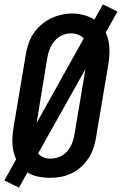

<svg xmlns="http://www.w3.org/2000/svg" viewBox="-25 -808 559 881"><path d="M62 53 -5 20 49 -77Q42 -93 37.5 -110.5Q33 -128 32 -146.5Q31 -165 32.5 -184Q34 -203 37 -222L93 -556Q97 -581 105 -605.5Q113 -630 127.5 -652.5Q142 -675 162.5 -693Q183 -711 206.5 -722.5Q230 -734 255 -740Q280 -746 306 -746Q333 -746 359.5 -739Q386 -732 408 -718L447 -788L514 -755L460 -658Q468 -642 472 -624.5Q476 -607 477 -588.5Q478 -570 476.5 -551Q475 -532 472 -513L416 -179Q412 -154 404 -129.5Q396 -105 381.5 -82.5Q367 -60 347 -42Q327 -24 303 -12.5Q279 -1 254 3.5Q229 8 204 8Q177 8 150 2.5Q123 -3 101 -17ZM143 -244 359 -631Q349 -643 333.5 -649Q318 -655 301 -655Q280 -655 260 -646Q240 -637 225.5 -620Q211 -603 203 -582.5Q195 -562 192 -542ZM206 -80Q227 -80 248 -88.5Q269 -97 283.5 -114Q298 -131 306 -151.5Q314 -172 317 -193L367 -491L150 -104Q160 -92 174.5 -86Q189 -80 206 -80Z"/></svg>

Font: Iosevka Slab Semibold Oblique
Style: Regular
Weight: 600
Italic angle: -9°
Monospace: yes
Designer: Belleve Invis
Foundry: Belleve Invis
Version: Version 11.1.1; ttfautohint (v1.8.3)